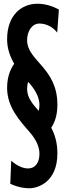

<svg xmlns="http://www.w3.org/2000/svg" viewBox="-20 -873 353 1027"><path d="M287 -313C287 -511 125 -547 125 -658C125 -707 152 -747 190 -747C209 -747 252 -742 286 -699L295 -822C256 -843 217 -853 180 -853C96 -853 18 -793 18 -663C18 -613 34 -570 56 -532C33 -500 18 -456 18 -403C18 -300 85 -228 139 -166C178 -121 191 -82 191 -51C191 -4 170 28 130 28C109 28 79 20 40 -13L35 110C82 132 121 134 137 134C182 134 287 102 287 -53C287 -110 273 -154 254 -190C273 -218 287 -257 287 -313ZM139 -426C178 -381 191 -342 191 -311C191 -299 189 -289 187 -280C154 -317 125 -351 125 -397C125 -410 127 -423 130 -435Z"/></svg>

Font: Mouse Memoirs
Style: Regular
Weight: 400
Designer: Astigmatic (AOETI)
Foundry: Astigmatic (AOETI)
Version: Version 1.000